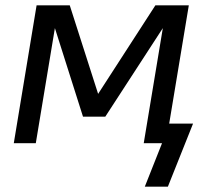

<svg xmlns="http://www.w3.org/2000/svg" viewBox="-20 -540 790 724"><path d="M526 164 591 0H522L594 -434L377 -100H293L187 -434L115 0H32L118 -520H243L350 -186L566 -520H692L618 -74H708L613 164Z"/></svg>

Font: Zed Sans Extended
Style: Italic
Weight: 400
Width: 7
Italic angle: -9°
Designer: Belleve Invis
Foundry: Belleve Invis
Version: Version 1.0.0; ttfautohint (v1.8.4)